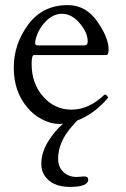

<svg xmlns="http://www.w3.org/2000/svg" viewBox="-20 -473 494 753"><path d="M113 -257Q104 -257 104 -222Q104 -146 149 -94.5Q194 -43 261 -43Q328 -43 389 -101Q390 -102 392 -102H394Q397 -102 399.5 -97.5Q402 -93 405 -91Q348 -22 271 4Q245 13 212 13Q179 13 144.5 -5Q110 -23 86 -53Q34 -115 34 -207.5Q34 -300 90.5 -376.5Q147 -453 246 -453Q316 -453 361 -389.5Q406 -326 406 -278Q406 -257 396 -257ZM118 -304Q118 -295 127 -295H311Q324 -295 324 -310Q324 -345 292.5 -382Q261 -419 223 -419Q187 -419 156.5 -386Q126 -353 118 -310ZM311 219Q326 219 326 231Q326 260 254 260Q182 260 153 213Q142 195 142 169Q142 123 172.5 76Q203 29 243 0H283Q282 0 262 23Q208 84 208 149Q208 182 228.5 201.5Q249 221 281 221Z"/></svg>

Font: Cardo
Style: Regular
Weight: 400
Designer: David J. Perry
Foundry: David J. Perry
Version: Version 1.0451